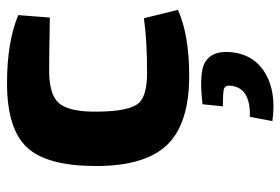

<svg xmlns="http://www.w3.org/2000/svg" viewBox="-146 -401 799 547"><g transform="rotate(-90 253.5 -127.5)"><path d="M499 -20Q427 12 311 12Q177 12 116 -49Q54 -112 54 -253Q54 -392 106 -449Q159 -507 290 -507Q407 -507 484 -475L477 -385Q360 -387 327 -387Q258 -387 234 -360Q207 -330 209 -246Q210 -159 233 -132Q254 -108 320 -108Q413 -108 475 -117ZM230 50Q308 41 341 53Q380 69 379 120Q377 192 321 227Q267 261 182 249L194 185Q280 187 283 127Q284 115 274 111Q263 108 224 108Z"/></g></svg>

Font: Taylor Sans Bold LRS
Style: Bold
Weight: 700
Italic angle: -8°
Designer: Natanael Gama
Version: Version 1.001 September 8, 2015